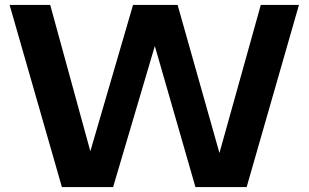

<svg xmlns="http://www.w3.org/2000/svg" viewBox="-20 -760 1254 780"><path d="M231.5 0 19 -740H184L347 -145.5L520.5 -740H701.5L871.5 -138.5L1039.5 -740H1194.5L982 0H774L609 -573L439.5 0Z"/></svg>

Font: Encode Sans Semi Expanded
Style: Bold
Weight: 700
Width: 6
Designer: Multiple Designers
Foundry: Impallari Type
Version: Version 3.000; ttfautohint (v1.8.3) -l 8 -r 50 -G 200 -x 14 